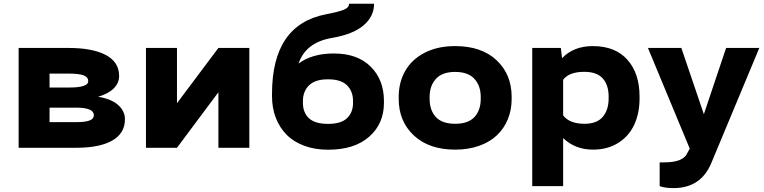

<svg xmlns="http://www.w3.org/2000/svg" viewBox="-20 -782 4041 1016"><path d="M78.6 -528.3H342.3Q469.2 -528.3 539.8 -491Q610.4 -453.6 610.4 -379.9Q610.4 -342.8 581.8 -314.2Q553.2 -285.6 499 -270Q568.4 -258.8 604.7 -226.8Q641.1 -194.8 641.1 -150.9Q641.1 -76.7 574.2 -38.3Q507.3 0 382.8 0H78.6ZM242.2 -135.7H382.8Q431.6 -135.7 454.1 -144.5Q476.6 -153.3 476.6 -172.4Q476.6 -212.4 382.8 -212.4H242.2ZM242.2 -318.8H345.2Q446.8 -318.8 446.8 -352.1Q446.8 -374.5 421.9 -383.5Q397 -392.6 342.3 -392.6H242.2Z M752.4 -528.3H916.5V-235.8L1135.7 -528.3H1299.3V0H1135.7V-293.9L916.5 0H752.4Z M1419.4 -272.5V-282.7V-283.2V-285.6Q1419.4 -651.9 1705.6 -706.5Q1773.4 -719.7 1800.3 -730.7Q1827.1 -741.7 1827.1 -762.2H1959.5Q1959.5 -695.3 1903.8 -647.7Q1848.1 -600.1 1735.4 -581.1Q1597.2 -557.1 1560.1 -445.8Q1631.3 -499 1746.6 -499Q1871.6 -499 1941.7 -429.2Q2011.7 -359.4 2011.7 -247.6V-237.3Q2011.7 -127.4 1933.6 -58.6Q1855.5 10.3 1716.3 10.3Q1646.5 10.3 1589.8 -10.7Q1533.2 -31.7 1496.1 -69.6Q1459 -107.4 1439.2 -159.2Q1419.4 -210.9 1419.4 -272.5ZM1715.3 -362.3Q1647.5 -362.3 1615.2 -330.3Q1583 -298.3 1583 -247.6V-237.3Q1583 -186.5 1614.7 -156.5Q1646.5 -126.5 1716.3 -126.5Q1784.7 -126.5 1816.4 -156.7Q1848.1 -187 1848.1 -237.3V-247.6Q1848.1 -298.8 1816.4 -330.6Q1784.7 -362.3 1715.3 -362.3Z M2089.8 -258.8V-269Q2089.8 -346.7 2124.5 -407.2Q2159.2 -467.8 2227.3 -502.9Q2295.4 -538.1 2388.2 -538.1Q2528.3 -538.1 2607.9 -463.1Q2687.5 -388.2 2687.5 -269V-258.8Q2687.5 -200.7 2667.5 -151.6Q2647.5 -102.5 2610.1 -66.7Q2572.8 -30.8 2515.9 -10.5Q2459 9.8 2389.2 9.8Q2250 9.8 2169.9 -65.2Q2089.8 -140.1 2089.8 -258.8ZM2253.4 -269V-258.8Q2253.4 -198.7 2286.4 -162.8Q2319.3 -127 2389.2 -127Q2458 -127 2491 -163.1Q2523.9 -199.2 2523.9 -258.8V-269Q2523.9 -327.6 2490.7 -364.5Q2457.5 -401.4 2388.2 -401.4Q2319.8 -401.4 2286.6 -364.5Q2253.4 -327.6 2253.4 -269Z M2960 203.1H2796.4V-528.3H2947.8L2954.1 -474.1Q3015.6 -538.1 3116.7 -538.1Q3235.4 -538.1 3299.8 -466.1Q3364.3 -394 3364.3 -271V-260.7Q3364.3 -183.1 3336.4 -122.6Q3308.6 -62 3252 -26.1Q3195.3 9.8 3118.2 9.8Q3023.4 9.8 2960 -51.3ZM3071.8 -401.9Q2991.2 -401.9 2960 -359.9V-171.4Q2993.7 -127 3073.2 -127Q3138.7 -127 3169.7 -163.8Q3200.7 -200.7 3200.7 -260.7V-271Q3200.7 -332.5 3169.4 -367.2Q3138.2 -401.9 3071.8 -401.9Z M3629.9 4.4 3408.7 -528.3H3585.4L3704.6 -177.7L3822.3 -528.3H3998L3745.1 78.1Q3689.9 213.4 3543.9 213.4Q3500.5 213.4 3470.7 203.1V77.6Q3478 77.1 3496.1 77.1Q3583.5 77.1 3610.8 39.1Z"/></svg>

Font: Bert Sans Black
Style: Regular
Weight: 900
Designer: Christian Robertson, Adam Twardoch, & Cristiano Sobral
Foundry: Google
Version: Version 12.135;January 10, 2020;FontCreator 12.0.0.2547 64-b